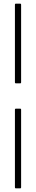

<svg xmlns="http://www.w3.org/2000/svg" viewBox="-20 -850 198 1055"><path d="M67 -392Q62 -392 62 -397V-825Q62 -830 67 -830H91Q96 -830 96 -825V-397Q96 -392 91 -392ZM67 185Q62 185 62 180V-248Q62 -253 67 -253H91Q96 -253 96 -248V180Q96 185 91 185Z"/></svg>

Font: Sofia Sans Extra Condensed ExtraLight
Style: Regular
Weight: 250
Designer: Botio Nikoltchev, Ani Petrova
Foundry: lettersoup
Version: Version 4.101